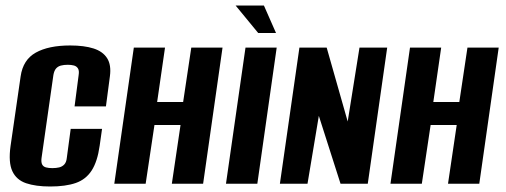

<svg xmlns="http://www.w3.org/2000/svg" viewBox="-20 -668 1840 698"><path d="M162.3 10Q110 10 74.9 -1.9Q39.7 -13.9 24.9 -45.7Q10 -77.5 18.4 -137.5L55 -390.3Q63.6 -450.8 110.1 -476.7Q156.7 -502.7 235 -502.7Q286.2 -502.7 320.1 -491.8Q354 -480.9 369.6 -456.2Q385.1 -431.5 379.5 -390.3L365.1 -281.2H251.1L265.9 -395.1Q268.5 -411.2 263.4 -419.2Q258.4 -427.3 248.7 -429.9Q239 -432.5 226.1 -432.5Q212.2 -432.5 201.2 -429.6Q190.2 -426.6 183.5 -418.6Q176.7 -410.5 174.1 -395.1L131 -93.5Q129.1 -78.1 133.3 -70Q137.5 -62 147.3 -59.4Q157.2 -56.8 170.1 -56.8Q184 -56.8 195 -59.4Q206 -62 213.6 -70Q221.2 -78.1 222.8 -93.5L237 -199.5H351L342.3 -138.1Q334.2 -80.6 313.2 -48.1Q292.2 -15.6 255.5 -2.8Q218.7 10 162.3 10Z M395.5 0 466.5 -495H579.9L551.3 -297.3H645.8L675.4 -495H789L718.4 0H604.7L636.3 -213.5H541.5L509.5 0Z M801.5 0 872.5 -495H985.9L915.5 0ZM918.6 -548.1 836.5 -648H939.4L983.4 -548.1Z M997.5 0 1068.5 -495H1167.6L1244 -226.3L1286.9 -495H1387.6L1317 0H1218L1139.1 -246.8L1097.9 0Z M1399.5 0 1470.5 -495H1583.9L1555.3 -297.3H1649.8L1679.4 -495H1793L1722.4 0H1608.7L1640.3 -213.5H1545.5L1513.5 0Z"/></svg>

Font: Alumni Sans SC Thin
Style: Italic
Weight: 100
Italic angle: -8°
Designer: Robert E. Leuschke
Foundry: Robert E. Leuschke
Version: Version 1.016